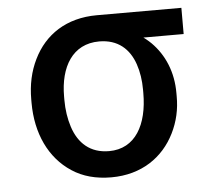

<svg xmlns="http://www.w3.org/2000/svg" viewBox="-44 -576 727 635"><g transform="rotate(-5 319.5 -259.0)"><path d="M59.3 -258.5C59.3 -157.3 98.4 -72.8 170.8 -25.6C206.7 -1.8 250.4 9.9 301.1 9.9C402 9.9 474.1 -41.2 511.7 -116.8C530.5 -154.5 539.8 -195 539.4 -238.6V-248.6C539.8 -318.2 514.6 -377.5 471.9 -420.1C450.3 -441.1 425.4 -457.4 397.4 -468.4C363.3 -481.5 343.8 -501.1 327.1 -515.3C318.5 -522.4 309.3 -526.6 299.7 -528.4C198.5 -528.4 126.1 -479.8 88.1 -401.6C68.9 -362.6 59.3 -318.5 59.3 -269.9ZM168.3 -269.9C168.3 -367.9 210.9 -441.4 299.7 -441.4C361.9 -441.4 399.5 -407 417.3 -355.1C426.1 -329.2 430.4 -300.8 430.4 -269.9V-258.5C430.4 -154.1 388.8 -77.1 301.1 -77.1C238.3 -77.1 199.9 -112.9 181.8 -168.3C172.9 -195.7 168.3 -225.9 168.3 -258.5ZM299.7 -528.4V-441.4H580.3V-528.4Z"/></g></svg>

Font: Inter 465
Style: Regular
Weight: 400
Designer: Rasmus Andersson
Foundry: rsms
Version: Version 3.019;Glyphs 3.1.2 (3151)